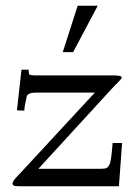

<svg xmlns="http://www.w3.org/2000/svg" viewBox="-20 -650 480 670"><path d="M199 -468 251 -629.9H321L235.1 -468ZM406 -150.9 395 0H53Q29.1 0 26.5 -3.2Q23.9 -6.3 23.9 -9.2Q23.9 -12 24.7 -14Q25.4 -16.1 27.1 -18.8Q28.8 -21.5 30.5 -23.7Q32.2 -25.9 35.2 -29.2Q38.1 -32.5 40.3 -34.8Q42.5 -37.1 46.1 -41Q49.8 -44.9 52 -47.1L311 -326.9H106.9Q76.7 -326.9 73.2 -313Q64.9 -277.8 64.9 -263.9L39.1 -264.9L54.9 -407H80.1Q80.1 -407 80.1 -404.8Q80.1 -393.1 82.3 -390.4Q86.2 -387 102.1 -387H371.1Q405 -387 405 -379.9Q405 -375.5 390.1 -361Q375.2 -346.4 366.9 -336.9L114 -61H327.9Q349.6 -61 353.8 -64.7Q357.9 -68.4 360.8 -73.5Q363.8 -78.6 365 -84.1Q366.2 -89.6 367.9 -100.1Q369.9 -112.5 373 -150.9Z"/></svg>

Font: Linden Hill
Style: Regular
Weight: 400
Version: Version 1.202